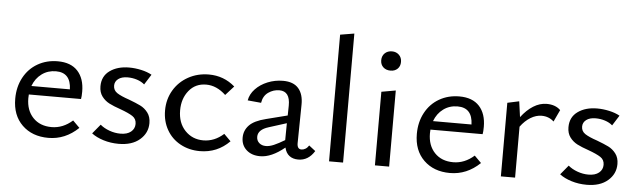

<svg xmlns="http://www.w3.org/2000/svg" viewBox="-47 -887 3530 1063"><g transform="rotate(5 1718.5 -355.5)"><path d="M413 -64Q340 6 246 6Q156 6 100.5 -48Q45 -102 45 -194Q45 -260 73 -312Q101 -364 150.5 -392.5Q200 -421 262 -421Q335 -421 373 -379.5Q411 -338 411 -265Q411 -238 408 -224H118Q117 -217 117 -203Q117 -136 155.5 -95.5Q194 -55 259 -55Q322 -55 375 -102ZM128 -272H342Q339 -365 257 -365Q212 -365 178 -340Q144 -315 128 -272Z M486 -40 529 -92Q550 -74 580.5 -63Q611 -52 642 -52Q679 -52 700 -69Q721 -86 721 -113Q721 -141 699 -155.5Q677 -170 630 -187Q592 -200 567.5 -212.5Q543 -225 526 -247.5Q509 -270 509 -304Q509 -360 551.5 -390.5Q594 -421 659 -421Q692 -421 726 -413.5Q760 -406 785 -392L749 -335Q732 -350 707 -358Q682 -366 655 -366Q622 -366 603 -351.5Q584 -337 584 -314Q584 -288 606 -273.5Q628 -259 673 -244Q713 -229 737.5 -217Q762 -205 779.5 -182Q797 -159 797 -124Q797 -69 754 -32Q711 5 637 5Q592 5 552 -7.5Q512 -20 486 -40Z M877 -202Q877 -264 906.5 -314Q936 -364 987.5 -392.5Q1039 -421 1102 -421Q1185 -421 1247 -367L1201 -316Q1150 -364 1092 -364Q1032 -364 996 -319.5Q960 -275 960 -210Q960 -140 1000.5 -97.5Q1041 -55 1102 -55Q1164 -55 1215 -101L1253 -63Q1185 6 1088 6Q1028 6 979.5 -20.5Q931 -47 904 -94.5Q877 -142 877 -202Z M1725 -50Q1691 5 1635 5Q1605 5 1585.5 -10Q1566 -25 1559 -55Q1486 5 1423 5Q1376 5 1347 -21Q1318 -47 1318 -89Q1318 -129 1345.5 -158Q1373 -187 1438 -203L1556 -233L1557 -288Q1558 -368 1498 -368Q1465 -368 1437 -348.5Q1409 -329 1403 -290L1328 -297Q1334 -332 1361 -360.5Q1388 -389 1428.5 -405.5Q1469 -422 1514 -422Q1572 -422 1600 -389.5Q1628 -357 1627 -299L1624 -85Q1624 -52 1648 -52Q1659 -52 1670 -58.5Q1681 -65 1689 -78ZM1450 -54Q1470 -54 1494.5 -64.5Q1519 -75 1554 -96V-99L1555 -190L1457 -159Q1398 -141 1398 -101Q1398 -80 1412.5 -67Q1427 -54 1450 -54Z M1806 -704 1884 -717V0H1806Z M2061 -409 2140 -423V0H2061ZM2045 -583Q2045 -607 2060.5 -622Q2076 -637 2101 -637Q2124 -637 2139.5 -622Q2155 -607 2155 -583Q2155 -559 2140 -544.5Q2125 -530 2101 -530Q2076 -530 2060.5 -544.5Q2045 -559 2045 -583Z M2645 -64Q2572 6 2478 6Q2388 6 2332.5 -48Q2277 -102 2277 -194Q2277 -260 2305 -312Q2333 -364 2382.5 -392.5Q2432 -421 2494 -421Q2567 -421 2605 -379.5Q2643 -338 2643 -265Q2643 -238 2640 -224H2350Q2349 -217 2349 -203Q2349 -136 2387.5 -95.5Q2426 -55 2491 -55Q2554 -55 2607 -102ZM2360 -272H2574Q2571 -365 2489 -365Q2444 -365 2410 -340Q2376 -315 2360 -272Z M3056 -394 3025 -328Q2997 -354 2957 -354Q2926 -354 2895.5 -335.5Q2865 -317 2840 -283V0H2761V-409L2826 -423L2838 -336Q2869 -377 2905 -399.5Q2941 -422 2979 -422Q3028 -422 3056 -394Z M3087 -40 3130 -92Q3151 -74 3181.5 -63Q3212 -52 3243 -52Q3280 -52 3301 -69Q3322 -86 3322 -113Q3322 -141 3300 -155.5Q3278 -170 3231 -187Q3193 -200 3168.5 -212.5Q3144 -225 3127 -247.5Q3110 -270 3110 -304Q3110 -360 3152.5 -390.5Q3195 -421 3260 -421Q3293 -421 3327 -413.5Q3361 -406 3386 -392L3350 -335Q3333 -350 3308 -358Q3283 -366 3256 -366Q3223 -366 3204 -351.5Q3185 -337 3185 -314Q3185 -288 3207 -273.5Q3229 -259 3274 -244Q3314 -229 3338.5 -217Q3363 -205 3380.5 -182Q3398 -159 3398 -124Q3398 -69 3355 -32Q3312 5 3238 5Q3193 5 3153 -7.5Q3113 -20 3087 -40Z"/></g></svg>

Font: Ysabeau Medium
Style: Regular
Weight: 500
Designer: Christian Thalmann (Catharsis Fonts)
Version: Version 0.003